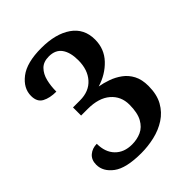

<svg xmlns="http://www.w3.org/2000/svg" viewBox="-206 -842 971 971"><g transform="rotate(-45 279.5 -357.0)"><path d="M237 10Q129 10 81.5 -25.5Q34 -61 34 -110Q34 -145 56.5 -164Q79 -183 111 -183Q111 -123 144.5 -88.5Q178 -54 235 -54Q271 -54 301 -67.5Q331 -81 349.5 -114.5Q368 -148 368 -206Q368 -266 325 -303Q282 -340 203 -340H156V-398H206Q271 -398 307.5 -439Q344 -480 344 -548Q344 -604 321.5 -635.5Q299 -667 252 -667Q213 -667 191.5 -645Q170 -623 161.5 -588.5Q153 -554 153 -514Q107 -514 77 -530Q47 -546 47 -589Q47 -644 99 -684Q151 -724 255 -724Q357 -724 417.5 -682Q478 -640 478 -562Q478 -495 433.5 -448Q389 -401 323 -381Q352 -376 383.5 -365Q415 -354 442.5 -334Q470 -314 486.5 -282.5Q503 -251 503 -205Q503 -144 480 -103Q457 -62 418.5 -37Q380 -12 332.5 -1Q285 10 237 10Z"/></g></svg>

Font: Noto Serif Malayalam SemiBold
Style: Regular
Weight: 600
Designer: Indian type Foundry, Jelle Bosma, Monotype Design Team
Foundry: Monotype Imaging Inc.
Version: Version 2.104; ttfautohint (v1.8.4.7-5d5b)